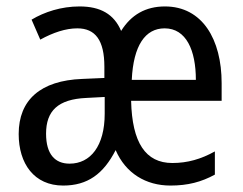

<svg xmlns="http://www.w3.org/2000/svg" viewBox="-20 -566 753 596"><path d="M492 -546C432 -546 387 -520 356 -470C334 -522 292 -546 227 -546C170 -546 118 -529 78 -505L105 -443C145 -465 184 -478 220 -478C276 -478 304 -441 304 -359V-324L235 -321C106 -316 38 -256 38 -150C38 -58 86 10 176 10C252 10 301 -26 339 -100C370 -28 433 10 509 10C563 10 605 -1 647 -24V-96C604 -72 562 -60 515 -60C432 -60 390 -123 387 -253H668V-308C668 -444 608 -546 492 -546ZM491 -478C558 -478 588 -410 588 -318H389C394 -425 431 -478 491 -478ZM248 -262 305 -265V-213C305 -113 261 -58 196 -58C151 -58 123 -87 123 -151C123 -222 160 -258 248 -262Z"/></svg>

Font: Noto Sans Arabic UI Cn
Style: Regular
Weight: 400
Width: 3
Designer: Monotype Design Team, Nadine Chahine and Nizar Qandah
Foundry: Monotype Imaging Inc.
Version: Version 2.010